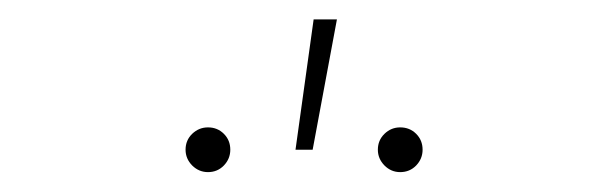

<svg xmlns="http://www.w3.org/2000/svg" viewBox="-20 -847 624 197"><path d="M390.6 -670.4Q381.3 -670.4 374.5 -677.2Q367.7 -684.1 367.7 -693.4Q367.7 -703.1 374.5 -709.7Q381.3 -716.3 390.6 -716.3Q400.4 -716.3 407 -709.7Q413.6 -703.1 413.6 -693.4Q413.6 -684.1 407 -677.2Q400.4 -670.4 390.6 -670.4ZM193.4 -670.4Q184.1 -670.4 177.2 -677.2Q170.4 -684.1 170.4 -693.4Q170.4 -703.1 177.2 -709.7Q184.1 -716.3 193.4 -716.3Q203.1 -716.3 209.7 -709.7Q216.3 -703.1 216.3 -693.4Q216.3 -684.1 209.7 -677.2Q203.1 -670.4 193.4 -670.4ZM283.2 -693.4 301.8 -827.1H325.7L300.8 -693.4Z"/></svg>

Font: Inter Thin
Style: Regular
Weight: 250
Designer: Rasmus Andersson
Foundry: rsms
Version: Version 4.001;git-66647c0bb